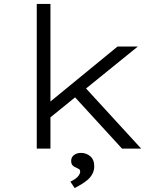

<svg xmlns="http://www.w3.org/2000/svg" viewBox="-20 -760 824 982"><path d="M227 -151 232 -236 581 -522H685ZM168 0V-740H238V0ZM604 0 344 -284 394 -336 702 0ZM362 202 340 169Q355 162 366 154Q377 146 383.5 136.5Q390 127 390 118Q390 108 383.5 104.5Q377 101 369 97Q359 94 351.5 86Q344 78 344 63Q344 44 358.5 33Q373 22 394 22Q421 22 441.5 39Q462 56 462 91Q462 111 453 128.5Q444 146 429 159Q414 172 396.5 182.5Q379 193 362 202Z"/></svg>

Font: Lexend Mega Light
Style: Regular
Weight: 300
Version: Version 1.007